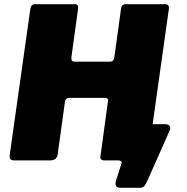

<svg xmlns="http://www.w3.org/2000/svg" viewBox="-20 -762 889 912"><path d="M553 130Q537 130 531.5 121.5Q526 113 531 96L557 15Q559 9 555 4.5Q551 0 543 0H499L692 -187Q691 -179 695.5 -175.5Q700 -172 707 -172H765Q780 -172 786 -163.5Q792 -155 785 -140L679 99Q672 114 665.5 122Q659 130 644 130ZM480 -297H308Q293 -297 289 -282L254 -29Q250 0 217 0H50Q34 0 29.5 -6Q25 -12 26 -25L124 -719Q127 -742 146 -742H336Q354 -742 351 -721L319 -489Q318 -479 322 -474Q326 -469 334 -469H502Q520 -469 523 -489L555 -721Q558 -742 576 -742H766Q785 -742 782 -719L684 -23Q681 0 662 0H477Q454 0 457 -19L493 -282Q495 -288 491.5 -292.5Q488 -297 480 -297Z"/></svg>

Font: Libre Franklin Black
Style: Italic
Weight: 900
Italic angle: -8°
Designer: Pablo Impallari, Rodrigo Fuenzalida, Nhung Nguyen
Foundry: Impallari Type
Version: Version 3.000